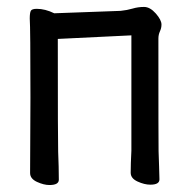

<svg xmlns="http://www.w3.org/2000/svg" viewBox="-20 -512 540 548"><path d="M121.1 16.1Q105 16.1 85.4 7.1Q65.9 -2 65.9 -18.1L66.9 -233.9Q66.9 -432.1 64.9 -459Q64.9 -475.1 67.9 -481Q70.8 -486.8 85 -486.8Q108.9 -486.8 134.8 -474.1L324.2 -481Q342.8 -482.9 358.4 -487.5Q374 -492.2 391.1 -492.2Q408.2 -492.2 424.6 -473.6Q440.9 -455.1 440.9 -441.9Q440.9 -432.1 436.5 -422.6Q432.1 -413.1 432.1 -401.9Q432.1 -101.1 432.6 -80.6Q433.1 -60.1 434.1 -36.1Q435.1 -12.2 435.1 0Q435.1 15.1 409.2 15.1Q392.1 15.1 372.6 6.1Q353 -2.9 353 -19Q353 -43.9 355 -82V-411.1L145 -400.9Q145 -100.1 146 -79.1Q147.9 -34.2 147.9 1Q147.9 16.1 121.1 16.1Z"/></svg>

Font: LXGW WenKai Mono GB Screen
Style: Regular
Weight: 400
Monospace: yes
Designer: LXGW / Fontworks Inc.
Foundry: LXGW / Fontworks Inc.
Version: Version 1.510;January 18,2025